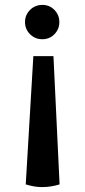

<svg xmlns="http://www.w3.org/2000/svg" viewBox="-20 -548 348 783"><path d="M222 -458Q222 -429 202 -408.5Q182 -388 153 -388Q123 -388 102.5 -408.5Q82 -429 82 -458Q82 -487 102.5 -507.5Q123 -528 153 -528Q182 -528 202 -507.5Q222 -487 222 -458ZM152 215Q187 215 223 204L198 -319H116L85 204Q120 215 152 215Z"/></svg>

Font: Arima Madurai ExtraBold
Style: Regular
Weight: 800
Designer: Joana Correia and Natanael Gama
Foundry: NDISCOVER
Version: Version 1.020